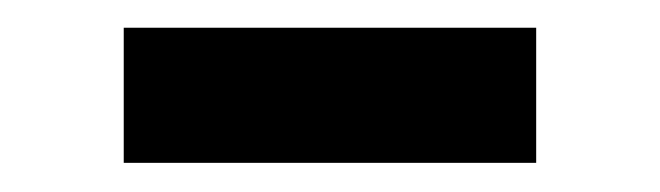

<svg xmlns="http://www.w3.org/2000/svg" viewBox="-20 -340 464 135"><path d="M67 -225.5V-320.5H357V-225.5Z"/></svg>

Font: Mohave Light Medium
Style: Regular
Weight: 500
Version: Version 2.003